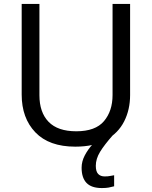

<svg xmlns="http://www.w3.org/2000/svg" viewBox="-20 -734 771 974"><path d="M466 107Q466 136 478 148.5Q490 161 511 161Q528 161 539.5 158.5Q551 156 559 155V211Q545 215 531 217.5Q517 220 497 220Q444 220 419 194Q394 168 394 117Q394 85 410 54.5Q426 24 449 -1Q472 -26 492 -40L555 -51Q509 1 487.5 36.5Q466 72 466 107ZM640 -714V-252Q640 -178 610 -118.5Q580 -59 518.5 -24.5Q457 10 362 10Q229 10 159.5 -62.5Q90 -135 90 -254V-714H180V-251Q180 -164 226.5 -116Q273 -68 367 -68Q464 -68 507.5 -119.5Q551 -171 551 -252V-714Z"/></svg>

Font: Noto IKEA Simplified Chinese
Style: Regular
Weight: 400
Designer: Monotype Design Team
Foundry: Monotype Imaging Inc.
Version: Version 1.100